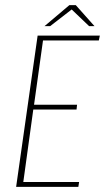

<svg xmlns="http://www.w3.org/2000/svg" viewBox="-20 -730 410 750"><path d="M43 0 127 -591H370L366 -572H148L113 -321H281L279 -302H110L71 -19H289L286 0ZM154 -628 251 -710H276L349 -628H328L260 -693L176 -628Z"/></svg>

Font: Alumni Sans Thin
Style: Italic
Weight: 100
Italic angle: -8°
Designer: Robert E. Leuschke
Foundry: Robert E. Leuschke
Version: Version 1.016